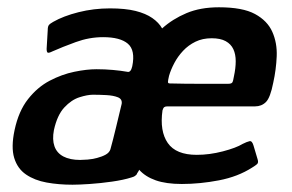

<svg xmlns="http://www.w3.org/2000/svg" viewBox="-20 -500 802 527"><path d="M179 7Q141 7 108 1Q75 -5 51.5 -21Q28 -37 19 -66.5Q10 -96 20 -143Q31 -195 57 -228Q83 -261 116.5 -278.5Q150 -296 184 -303Q218 -310 245 -310Q268 -310 290 -308Q312 -306 329 -303Q339 -300 343 -318Q352 -362 331 -380Q310 -398 263 -398Q225 -398 188 -384.5Q151 -371 124 -359Q114 -354 111 -355.5Q108 -357 108 -366Q109 -379 109.5 -391.5Q110 -404 111 -417Q111 -427 114 -431Q117 -435 126 -440Q154 -456 195.5 -466.5Q237 -477 282 -477Q324 -477 352 -470Q380 -463 398 -450.5Q416 -438 425 -422Q454 -448 492 -464Q530 -480 581 -480Q646 -480 680 -461.5Q714 -443 727.5 -412.5Q741 -382 739.5 -345.5Q738 -309 730 -273Q722 -232 710 -220Q698 -208 680 -208Q620 -208 559.5 -208Q499 -208 439 -208Q434 -208 431 -206Q428 -204 426 -197Q418 -140 440.5 -107.5Q463 -75 520 -75Q555 -75 591.5 -84.5Q628 -94 646 -105Q658 -111 665 -112.5Q672 -114 676 -100L687 -63Q690 -54 686 -50Q682 -46 672 -40Q633 -15 581 -5Q529 5 479 5Q436 5 407.5 -5Q379 -15 362 -34Q361 -31 358.5 -27.5Q356 -24 355 -21Q353 -19 350.5 -17Q348 -15 341 -13Q319 -6 287.5 -1.5Q256 3 226.5 5Q197 7 179 7ZM314 -215Q316 -228 303.5 -233Q291 -238 271.5 -239Q252 -240 235 -240Q220 -240 198 -233Q176 -226 156.5 -205Q137 -184 128 -143Q123 -117 129.5 -98.5Q136 -80 154 -70.5Q172 -61 200 -61Q208 -61 220.5 -62Q233 -63 246.5 -66.5Q260 -70 270 -75.5Q280 -81 283 -90Q290 -115 298.5 -150.5Q307 -186 314 -215ZM606 -270Q615 -270 617.5 -273.5Q620 -277 622 -290Q627 -313 627 -332Q627 -351 620.5 -365Q614 -379 599.5 -387Q585 -395 561 -395Q536 -395 516.5 -385.5Q497 -376 482.5 -360.5Q468 -345 458.5 -327Q449 -309 444 -292Q441 -279 441 -275Q441 -271 446 -271Q486 -270 526 -270Q566 -270 606 -270Z"/></svg>

Font: Glory SemiBold
Style: Italic
Weight: 600
Italic angle: -12°
Designer: Robert Leuschke
Foundry: Robert Leuschke
Version: Version 1.011